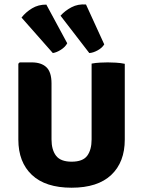

<svg xmlns="http://www.w3.org/2000/svg" viewBox="-20 -840 652 874"><path d="M548 -204.5Q548 -102 486.5 -43.8Q425 14.5 306 14.5Q187 14.5 125.2 -43.8Q63.5 -102 63.5 -204.5V-550L69.5 -556H124.5Q168 -556 191.2 -534Q214.5 -512 214.5 -460V-205.5Q214.5 -158 235.2 -131Q256 -104 306 -104Q357 -104 377 -131Q397 -158 397 -205.5V-550.5Q416 -554 436 -555Q456 -556 470.5 -556Q484.5 -556 507.2 -554.8Q530 -553.5 548 -549.5ZM371.5 -819.5 454.5 -638Q445 -622 424.5 -610.8Q404 -599.5 386.5 -598.5L255.5 -768.5Q276 -791.5 305.5 -807Q335 -822.5 371.5 -819.5ZM191 -819 286 -643Q277 -626 257.2 -613.5Q237.5 -601 220.5 -598.5L78 -760Q97 -784.5 125.8 -802Q154.5 -819.5 191 -819Z"/></svg>

Font: Signika Negative SC
Style: Bold
Weight: 700
Designer: Anna Giedryś
Foundry: Anna Giedryś
Version: Version 2.000; ttfautohint (v1.8.3) -l 8 -r 50 -G 200 -x 9 -